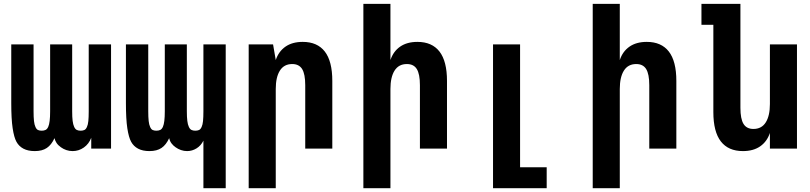

<svg xmlns="http://www.w3.org/2000/svg" viewBox="-20 -780 4254 1008"><path d="M162.6 13.2Q127 13.2 103 0.5Q79.1 -12.2 66.4 -35.6Q53.7 -58.6 46.4 -106.9Q39.1 -155.3 39.1 -238.8V-546.9H156.2V-195.8Q156.2 -164.6 158.4 -144.8Q160.6 -125 166 -113.8Q171.4 -101.1 179.7 -97.4Q188 -93.8 198.7 -93.8Q210.4 -93.8 219.2 -97.9Q228 -102.1 233.4 -114.7Q243.2 -136.2 243.2 -195.8V-546.9H358.9V-195.8Q358.9 -165 361.3 -145.5Q363.8 -126 369.1 -114.7Q374.5 -102.1 383.1 -97.9Q391.6 -93.8 403.3 -93.8Q414.1 -93.8 422.6 -97.4Q431.2 -101.1 436.5 -113.8Q441.9 -125 443.8 -144.8Q445.8 -164.6 445.8 -195.8V-546.9H563V0H459V-56.6Q446.8 -24.4 420.2 -5.6Q393.6 13.2 361.3 13.2Q343.8 13.2 328.1 7.8Q312.5 2.4 299.8 -6.8Q284.7 -17.6 276.9 -29.5Q269 -41.5 266.1 -54.7Q250 -19.5 225.8 -3.2Q201.7 13.2 162.6 13.2Z M1047.9 -41.5Q1034.7 -15.1 1011.7 -1Q988.8 13.2 962.4 13.2Q945.8 13.2 930.2 7.8Q914.6 2.4 901.9 -6.8Q889.2 -15.6 880.4 -27.3Q871.6 -39.1 868.2 -54.7Q852.1 -19.5 827.9 -3.2Q803.7 13.2 764.6 13.2Q729 13.2 705.1 0.5Q681.2 -12.2 668.5 -35.6Q655.8 -58.6 648.4 -106.9Q641.1 -155.3 641.1 -238.8V-546.9H758.3V-195.8Q758.3 -164.6 760.5 -144.8Q762.7 -125 768.1 -113.8Q773.4 -101.1 781.7 -97.4Q790 -93.8 800.8 -93.8Q812.5 -93.8 821.3 -97.9Q830.1 -102.1 835.4 -114.7Q845.2 -136.2 845.2 -195.8V-546.9H960.9V-195.8Q960.9 -165 963.4 -145.5Q965.8 -126 971.2 -114.7Q976.6 -102.1 985.1 -97.9Q993.7 -93.8 1005.4 -93.8Q1016.1 -93.8 1024.7 -97.4Q1033.2 -101.1 1038.6 -113.8Q1043.9 -125 1045.9 -144.8Q1047.9 -164.6 1047.9 -195.8V-546.9H1165V208H1047.9Z M1285.6 -546.9H1413.6L1427.7 -464.8Q1442.9 -510.3 1478.8 -535.2Q1514.6 -560.1 1569.3 -560.1Q1646 -560.1 1685.3 -509.3Q1724.6 -458.5 1724.6 -355V0H1582.5V-333Q1582.5 -391.1 1566.2 -417.5Q1549.8 -443.8 1514.2 -443.8Q1471.2 -443.8 1449.5 -409.4Q1427.7 -375 1427.7 -313V208H1285.6Z M1887.7 -759.8H2029.8V-464.8Q2044.9 -510.3 2080.8 -535.2Q2116.7 -560.1 2171.4 -560.1Q2248 -560.1 2287.4 -509.3Q2326.7 -458.5 2326.7 -355V0H2184.6V-333Q2184.6 -391.1 2168.2 -417.5Q2151.9 -443.8 2116.2 -443.8Q2073.2 -443.8 2051.5 -409.4Q2029.8 -375 2029.8 -313V208H1887.7Z M2568.4 -546.9H2710.4V98.1H2850.1V208H2568.4Z M3091.8 -759.8H3233.9V-464.8Q3249 -510.3 3284.9 -535.2Q3320.8 -560.1 3375.5 -560.1Q3452.1 -560.1 3491.5 -509.3Q3530.8 -458.5 3530.8 -355V0H3388.7V-333Q3388.7 -391.1 3372.3 -417.5Q3356 -443.8 3320.3 -443.8Q3277.3 -443.8 3255.6 -409.4Q3233.9 -375 3233.9 -313V208H3091.8Z M3880.4 13.2Q3803.7 13.2 3764.4 -37.6Q3725.1 -88.4 3725.1 -191.9V-649.9H3662.6V-759.8H3867.2V-213.9Q3867.2 -155.8 3883.5 -129.4Q3899.9 -103 3935.5 -103Q3978.5 -103 4000.2 -137.5Q4022 -171.9 4022 -233.9V-546.9H4164.1V0H4022V-82Q4006.8 -36.6 3970.9 -11.7Q3935.1 13.2 3880.4 13.2Z"/></svg>

Font: Hack
Style: Bold
Weight: 700
Monospace: yes
Designer: Christopher Simpkins
Foundry: Christopher Simpkins
Version: Version 2.017